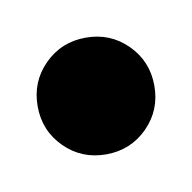

<svg xmlns="http://www.w3.org/2000/svg" viewBox="-31 -131 162 162"><g transform="rotate(-10 50.0 -50.0)"><path d="M0 -50H100H0ZM50 -100Q29 -100 14.5 -85.5Q0 -71 0 -50Q0 -29 14.5 -14.5Q29 0 50 0Q71 0 85.5 -14.5Q100 -29 100 -50Q100 -71 85.5 -85.5Q71 -100 50 -100ZM50 -100Q29 -100 14.5 -85.5Q0 -71 0 -50Q0 -29 14.5 -14.5Q29 0 50 0Q71 0 85.5 -14.5Q100 -29 100 -50Q100 -71 85.5 -85.5Q71 -100 50 -100Z"/></g></svg>

Font: Wavefont SemiBold
Style: Regular
Weight: 600
Version: Version 3.004;gftools[0.9.33]